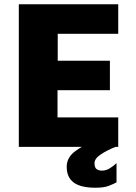

<svg xmlns="http://www.w3.org/2000/svg" viewBox="-20 -687 635 898"><path d="M68 0V-667H533V-529H250V-403H494V-265H249V-138H533V0ZM427 191Q357 191 324.5 166.5Q292 142 292 93Q292 52 327.5 23.5Q363 -5 420 -27L520 0Q480 16 451 35.5Q422 55 422 76Q422 97 432 104Q442 111 457 111Q476 111 493 100.5Q510 90 525 76V166Q510 174 488 182.5Q466 191 427 191Z"/></svg>

Font: Maven Pro ExtraBold
Style: Regular
Weight: 800
Designer: Joe Prince
Foundry: Joe Prince
Version: Version 2.100